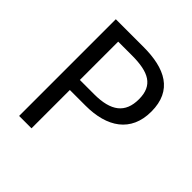

<svg xmlns="http://www.w3.org/2000/svg" viewBox="-177 -789 921 921"><g transform="rotate(45 283.5 -328.0)"><path d="M90 0H174V-260H281C425 -260 524 -324 524 -463C524 -607 424 -656 277 -656H90ZM174 -328V-588H267C382 -588 440 -557 440 -463C440 -370 385 -328 271 -328Z"/></g></svg>

Font: DAIFUKU Sans
Style: Regular
Weight: 400
Designer: Original font ‘Source Han Sans JP’ : Paul D. Hunt
Foundry: Daifuku
Version: Version 1.000